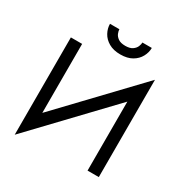

<svg xmlns="http://www.w3.org/2000/svg" viewBox="-210 -1063 1196 1256"><g transform="rotate(30 387.5 -435.0)"><path d="M328 -905Q328 -892 335 -874.5Q342 -857 361 -843.5Q380 -830 415 -830Q450 -830 469 -843.5Q488 -857 495 -874.5Q502 -892 502 -905H573Q573 -871 555.5 -838.5Q538 -806 503 -785.5Q468 -765 415 -765Q363 -765 327.5 -785.5Q292 -806 274.5 -838.5Q257 -871 257 -905ZM80 35V-700H165V-179L695 -735V0H610V-521Z"/></g></svg>

Font: Venryn Sans
Style: Regular
Weight: 400
Designer: Owen Earl, indestructible type* (font) & Cristiano Sobral (main changes)
Version: Version 3.600; ttfautohint (v1.8.3)